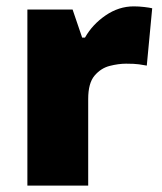

<svg xmlns="http://www.w3.org/2000/svg" viewBox="-20 -583 509 603"><path d="M400 -563Q416 -563 433 -561Q450 -559 458 -557L441 -377Q431 -379 416.5 -381Q402 -383 376 -383Q352 -383 324.5 -376Q297 -369 277 -345.5Q257 -322 257 -272V0H66V-553H208L238 -465H247Q270 -506 311.5 -534.5Q353 -563 400 -563Z"/></svg>

Font: Noto Sans Myanmar Black
Style: Regular
Weight: 900
Designer: Monotype Design Team
Foundry: Monotype Imaging Inc.
Version: Version 2.107; ttfautohint (v1.8.4.7-5d5b)